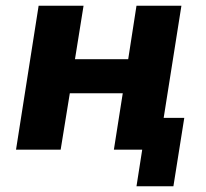

<svg xmlns="http://www.w3.org/2000/svg" viewBox="-20 -523 720 671"><path d="M457 128 477 0H378L409 -197H224L192 0H36L115 -503H272L242 -316H428L457 -503H614L552 -111H624L586 128Z"/></svg>

Font: Nunito Sans 7pt SemiCondensed ExtraBold
Style: Italic
Weight: 800
Width: 4
Italic angle: -9°
Designer: Vernon Adams
Foundry: Vernon Adams
Version: Version 3.101;gftools[0.9.27]